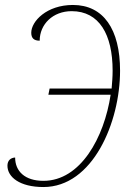

<svg xmlns="http://www.w3.org/2000/svg" viewBox="-20 -744 530 774"><path d="M155 10C354 10 464 -251 464 -459C464 -626 397 -724 274 -724C168 -724 106 -658 106 -612C106 -590 117 -580 140 -580C140 -646 193 -699 269 -699C380 -699 434 -605 434 -459C434 -435 432 -411 430 -387H180L175 -362H426C400 -190 305 -15 155 -15C80 -15 41 -54 41 -109C23 -108 10 -97 10 -76C10 -30 60 10 155 10Z"/></svg>

Font: Noto Serif Condensed Thin
Style: Italic
Weight: 100
Width: 3
Italic angle: -12°
Designer: Monotype Design Team
Foundry: Monotype Imaging Inc.
Version: Version 2.013